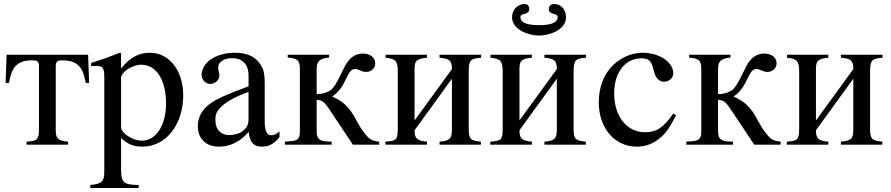

<svg xmlns="http://www.w3.org/2000/svg" viewBox="-20 -724 4460 961"><path d="M426 -309 421 -450H13L8 -309H25C38 -385 63 -422 141 -422C167 -422 175 -418 175 -390V-79C175 -21 164 -19 113 -15V0H321V-15C270 -19 259 -32 259 -72V-390C259 -414 265 -422 291 -422C371 -422 396 -385 409 -309Z M586 -458 580 -460C527 -439 491 -426 436 -409V-393C445 -394 452 -394 461 -394C495 -394 502 -384 502 -337V133C502 185 491 196 432 202V217H674V202C599 201 586 189 586 126V-33C622 0 651 10 693 10C812 10 897 -102 897 -247C897 -371 827 -460 730 -460C674 -460 630 -436 586 -381ZM586 -334C586 -364 642 -400 688 -400C762 -400 811 -324 811 -207C811 -97 762 -20 690 -20C643 -20 586 -58 586 -88Z M1379 -66C1362 -52 1352 -47 1336 -47C1318 -47 1305 -67 1305 -113V-304C1305 -365 1297 -386 1273 -415C1249 -444 1211 -460 1155 -460C1110 -460 1068 -448 1040 -430C1005 -408 989 -376 989 -350C989 -323 1011 -304 1032 -304C1058 -304 1078 -326 1078 -345C1078 -366 1072 -369 1072 -387C1072 -414 1102 -433 1142 -433C1187 -433 1224 -408 1224 -346V-292C1111 -250 1070 -231 1040 -211C1001 -185 970 -146 970 -94C970 -28 1013 10 1075 10C1118 10 1171 -3 1224 -63H1225C1230 -10 1252 10 1289 10C1323 10 1349 0 1379 -38ZM1224 -130C1224 -101 1218 -84 1189 -64C1172 -53 1147 -48 1127 -48C1088 -48 1058 -72 1058 -125C1058 -156 1068 -172 1092 -194C1117 -217 1162 -242 1224 -264Z M1878 0V-15C1855 -17 1837 -23 1825 -34C1813 -45 1787 -77 1767 -116C1726 -196 1691 -219 1644 -240V-242C1717 -290 1713 -379 1758 -379C1772 -379 1790 -364 1812 -364C1838 -364 1858 -382 1858 -408C1858 -433 1836 -456 1797 -456C1757 -456 1728 -434 1706 -392C1683 -348 1660 -288 1631 -270C1613 -259 1590 -253 1565 -253V-379C1565 -415 1577 -431 1627 -436V-450H1420V-436C1467 -431 1481 -426 1481 -377V-67C1481 -33 1473 -20 1434 -17L1406 -15V0H1640V-15L1617 -16C1577 -18 1565 -32 1565 -67V-225C1598 -220 1602 -216 1637 -164L1746 0Z M2388 -450H2180V-435C2231 -431 2242 -420 2242 -378L2055 -121V-377C2055 -419 2063 -430 2117 -435V-450H1910V-435C1959 -430 1971 -420 1971 -366V-79C1971 -21 1960 -19 1909 -15V0H2117V-15C2066 -19 2055 -32 2055 -72L2242 -330V-74C2242 -30 2230 -19 2180 -15V0H2387V-15C2338 -20 2326 -25 2326 -79V-366C2326 -425 2337 -431 2388 -435Z M2813 -637C2813 -681 2784 -704 2754 -704C2740 -704 2727 -696 2727 -679C2727 -646 2771 -662 2771 -638C2771 -616 2750 -598 2678 -598C2606 -598 2585 -616 2585 -638C2585 -662 2629 -646 2629 -679C2629 -696 2619 -704 2605 -704C2577 -704 2543 -681 2543 -637C2543 -576 2625 -546 2678 -546C2731 -546 2813 -575 2813 -637ZM2913 -450H2705V-435C2756 -431 2767 -420 2767 -378L2580 -121V-377C2580 -419 2588 -430 2642 -435V-450H2435V-435C2484 -430 2496 -420 2496 -366V-79C2496 -21 2485 -19 2434 -15V0H2642V-15C2591 -19 2580 -32 2580 -72L2767 -330V-74C2767 -30 2755 -19 2705 -15V0H2912V-15C2863 -20 2851 -25 2851 -79V-366C2851 -425 2862 -431 2913 -435Z M3350 -156C3302 -86 3266 -62 3209 -62C3117 -62 3054 -142 3054 -257C3054 -361 3109 -432 3190 -432C3226 -432 3239 -420 3249 -383L3255 -361C3263 -332 3281 -315 3303 -315C3329 -315 3350 -334 3350 -357C3350 -413 3280 -460 3196 -460C3149 -460 3101 -442 3061 -409C3007 -364 2977 -295 2977 -212C2977 -83 3056 10 3167 10C3210 10 3248 -4 3282 -32C3312 -56 3332 -85 3364 -147Z M3887 0V-15C3864 -17 3846 -23 3834 -34C3822 -45 3796 -77 3776 -116C3735 -196 3700 -219 3653 -240V-242C3726 -290 3722 -379 3767 -379C3781 -379 3799 -364 3821 -364C3847 -364 3867 -382 3867 -408C3867 -433 3845 -456 3806 -456C3766 -456 3737 -434 3715 -392C3692 -348 3669 -288 3640 -270C3622 -259 3599 -253 3574 -253V-379C3574 -415 3586 -431 3636 -436V-450H3429V-436C3476 -431 3490 -426 3490 -377V-67C3490 -33 3482 -20 3443 -17L3415 -15V0H3649V-15L3626 -16C3586 -18 3574 -32 3574 -67V-225C3607 -220 3611 -216 3646 -164L3755 0Z M4397 -450H4189V-435C4240 -431 4251 -420 4251 -378L4064 -121V-377C4064 -419 4072 -430 4126 -435V-450H3919V-435C3968 -430 3980 -420 3980 -366V-79C3980 -21 3969 -19 3918 -15V0H4126V-15C4075 -19 4064 -32 4064 -72L4251 -330V-74C4251 -30 4239 -19 4189 -15V0H4396V-15C4347 -20 4335 -25 4335 -79V-366C4335 -425 4346 -431 4397 -435Z"/></svg>

Font: STIX Math
Style: Regular
Weight: 400
Designer: MicroPress Inc., with final additions and corrections provided by Coen Hoffman, Elsevier (retired)
Version: Version 1.1.0